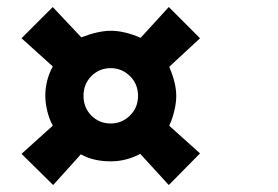

<svg xmlns="http://www.w3.org/2000/svg" viewBox="-20 -545 790 546"><path d="M295 -457.5Q260 -457.5 211.2 -438.8L130 -525L41.2 -436.2L130 -356.2Q108.8 -316.2 108.8 -272.5Q108.8 -252.5 114.4 -229.4Q120 -206.2 130 -187.5L41.2 -107.5L131.2 -18.8L210 -106.2Q245 -86.2 295 -86.2Q338.8 -86.2 378.8 -107.5L460 -18.8L548.8 -108.8L461.2 -187.5Q470 -206.2 475.6 -229.4Q481.2 -252.5 481.2 -272.5Q481.2 -308.8 461.2 -355L548.8 -436.2L460 -525L380 -437.5Q333.8 -457.5 295 -457.5ZM372.5 -272.5Q372.5 -238.8 349.4 -216.2Q326.2 -193.8 295 -193.8Q262.5 -193.8 240 -216.2Q217.5 -238.8 217.5 -272.5Q217.5 -306.2 240 -328.8Q262.5 -351.2 295 -351.2Q326.2 -351.2 349.4 -328.8Q372.5 -306.2 372.5 -272.5Z"/></svg>

Font: Cambay
Style: Bold
Weight: 700
Designer: Pooja Saxena
Foundry: Pooja Saxena
Version: Version 1.096;PS 001.096;hotconv 1.0.70;makeotf.lib2.5.58329